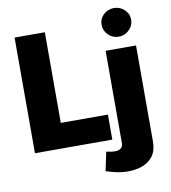

<svg xmlns="http://www.w3.org/2000/svg" viewBox="-105 -900 1069 1203"><g transform="rotate(-10 429.0 -298.5)"><path d="M607.4 -720.2Q607.4 -758.3 635 -784.2Q662.6 -810.1 701.2 -810.1Q738.8 -810.1 767.1 -784.2Q795.4 -758.3 795.4 -720.2Q795.4 -682.1 767.1 -655Q738.8 -627.9 701.2 -627.9Q662.6 -627.9 635 -655Q607.4 -682.1 607.4 -720.2ZM472.7 187.5 498 67.9Q510.7 70.8 526.1 73Q541.5 75.2 553.7 75.2Q576.2 75.2 590.1 64.7Q604 54.2 604 32.7V-555.2H797.4V55.7Q797.4 112.8 772 147.5Q746.6 182.1 704.6 197.8Q662.6 213.4 612.8 213.4Q576.7 213.4 540.5 205.8Q504.4 198.2 472.7 187.5ZM548.8 -159.2V0H56.6V-735.8H249V-159.2Z"/></g></svg>

Font: Estedad-FD Black
Style: Regular
Weight: 900
Designer: Amin Abedi
Version: Version 7.3